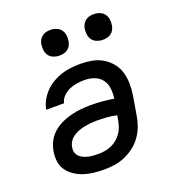

<svg xmlns="http://www.w3.org/2000/svg" viewBox="-135 -844 870 957"><g transform="rotate(-20 300.0 -365.0)"><path d="M254 8Q227 8 200 5Q173 2 148.5 -6Q124 -14 102.5 -28Q81 -42 66 -62.5Q51 -83 47 -109.5Q43 -136 48 -164Q52 -189 64.5 -214Q77 -239 98.5 -257.5Q120 -276 145 -287.5Q170 -299 196 -305.5Q222 -312 248.5 -314.5Q275 -317 300 -317Q331 -317 361.5 -314.5Q392 -312 422 -307Q426 -334 423 -360.5Q420 -387 405 -407Q390 -427 365.5 -436Q341 -445 314 -445Q294 -445 273.5 -442Q253 -439 234 -431Q215 -423 199 -407Q183 -391 179 -371H84Q89 -396 101.5 -419Q114 -442 132.5 -461Q151 -480 174.5 -493.5Q198 -507 222 -514.5Q246 -522 271 -525Q296 -528 321 -528Q352 -528 382.5 -522.5Q413 -517 438.5 -502Q464 -487 483 -464Q502 -441 510.5 -412.5Q519 -384 519.5 -352.5Q520 -321 515 -289L498 -189Q494 -162 484 -135Q474 -108 457 -84Q440 -60 416 -41.5Q392 -23 365 -11.5Q338 0 310 4Q282 8 254 8ZM255 -75Q272 -75 289.5 -78Q307 -81 324 -88.5Q341 -96 355.5 -108.5Q370 -121 380 -136Q390 -151 395.5 -168Q401 -185 404 -203L408 -224Q383 -230 355.5 -232Q328 -234 300 -234Q285 -234 269.5 -232.5Q254 -231 238 -228Q222 -225 206.5 -219.5Q191 -214 177 -204.5Q163 -195 153.5 -181Q144 -167 142 -151Q139 -137 142.5 -124.5Q146 -112 155 -103Q164 -94 176 -88.5Q188 -83 200.5 -80Q213 -77 227 -76Q241 -75 255 -75ZM469 -602Q453 -602 438 -608Q423 -614 414 -626Q405 -638 403 -654Q401 -670 403 -686Q405 -698 411 -708.5Q417 -719 426.5 -726Q436 -733 447 -735.5Q458 -738 470 -738Q486 -738 501 -732Q516 -726 525 -714Q534 -702 536.5 -686Q539 -670 536 -654Q534 -642 528.5 -631.5Q523 -621 513 -614Q503 -607 492 -604.5Q481 -602 469 -602ZM239 -602Q223 -602 208 -608Q193 -614 184 -626Q175 -638 173 -654Q171 -670 173 -686Q175 -698 181 -708.5Q187 -719 196.5 -726Q206 -733 217 -735.5Q228 -738 240 -738Q256 -738 271 -732Q286 -726 295 -714Q304 -702 306.5 -686Q309 -670 306 -654Q304 -642 298.5 -631.5Q293 -621 283 -614Q273 -607 262 -604.5Q251 -602 239 -602Z"/></g></svg>

Font: Iosevka Medium Extended
Style: Italic
Weight: 500
Width: 7
Italic angle: -9°
Monospace: yes
Designer: Belleve Invis
Foundry: Belleve Invis
Version: Version 32.5.0; ttfautohint (v1.8.4)